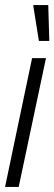

<svg xmlns="http://www.w3.org/2000/svg" viewBox="-23 -740 215 760"><path d="M-3 0 104 -510H159L51 0ZM131 -578 109 -715V-720H168L172 -584V-578Z"/></svg>

Font: Saira UltraCondensed
Style: Italic
Weight: 400
Width: 1
Italic angle: -12°
Designer: Hector Gatti with collaboration of the Omnibus-Type team
Foundry: Omnibus-Type
Version: Version 1.101